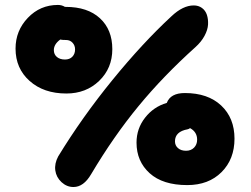

<svg xmlns="http://www.w3.org/2000/svg" viewBox="-20 -751 1017 778"><path d="M249 -372.1Q157.2 -372.1 100.1 -422.9Q43 -473.6 43 -554.2Q43 -626.5 92.8 -678.7Q142.6 -731 214.8 -731Q230.5 -731 243.2 -723.1H246.1Q335 -723.1 385 -677Q435.1 -630.9 435.1 -551.8Q435.1 -474.6 381.8 -423.3Q328.6 -372.1 249 -372.1ZM277.8 6.8Q250.5 6.8 229.2 -12.9Q208 -32.7 204.1 -60.3Q200.2 -87.9 215.8 -117.2Q313 -276.4 435.3 -426.5Q557.6 -576.7 674.8 -685.1Q721.2 -729 765.1 -729Q784.2 -729 798.3 -718.8Q812.5 -708.5 818.4 -690.7Q824.2 -672.9 823 -651.4Q821.8 -629.9 808.6 -605.5Q795.4 -581.1 772 -560.1Q641.6 -442.9 541.3 -321Q440.9 -199.2 349.1 -44.9Q318.8 6.8 277.8 6.8ZM198.2 -547.9Q198.2 -530.8 210.4 -520.3Q222.7 -509.8 243.2 -509.8Q262.2 -509.8 273.2 -521.2Q284.2 -532.7 284.2 -550.8Q284.2 -566.9 273.9 -577.9Q263.7 -588.9 248 -588.9Q231 -588.9 224.1 -590.8Q198.2 -571.8 198.2 -547.9ZM738.8 -1Q639.6 -1 586.4 -49.1Q533.2 -97.2 533.2 -172.9Q533.2 -230 567.9 -274.2Q602.5 -318.4 655.8 -334Q670.9 -374 729 -374Q822.3 -374 876.2 -323.5Q930.2 -272.9 930.2 -189Q930.2 -106 877.7 -53.5Q825.2 -1 738.8 -1ZM689 -178.2Q689 -161.6 701.2 -150.9Q713.4 -140.1 733.9 -140.1Q753.9 -140.1 766.4 -152.8Q778.8 -165.5 778.8 -185.1Q778.8 -216.3 750 -231.9Q746.6 -228.5 740.2 -227.1Q689 -217.8 689 -178.2Z"/></svg>

Font: Shantell Sans Irregular Bouncy
Style: Bold
Weight: 700
Designer: Stephen Nixon, Anya Danilova, Shantell Martin
Foundry: Arrow Type
Version: Version 1.006;[9816181b4]